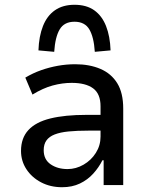

<svg xmlns="http://www.w3.org/2000/svg" viewBox="-20 -775 619 804"><path d="M240 9Q191 9 152 -11.5Q113 -32 90.5 -66.5Q68 -101 68 -143Q68 -197 99 -230.5Q130 -264 191 -279Q252 -294 342 -294H416V-228H351Q302 -228 267 -224.5Q232 -221 209 -212Q186 -203 174.5 -187Q163 -171 163 -146Q163 -107 192 -87Q221 -67 263 -67Q298 -67 330 -85.5Q362 -104 381.5 -135Q401 -166 401 -203V-330Q401 -382 370 -405Q339 -428 280 -428Q241 -428 200.5 -417Q160 -406 116 -379L86 -450Q118 -469 152 -481Q186 -493 222 -499.5Q258 -506 295 -506Q355 -506 400.5 -486.5Q446 -467 471 -426.5Q496 -386 496 -320V0H414V-104H409Q394 -74 370.5 -48Q347 -22 314.5 -6.5Q282 9 240 9ZM207 -558 141 -564Q143 -623 160 -666Q177 -709 210 -732Q243 -755 292 -755Q342 -755 374.5 -732Q407 -709 424 -666Q441 -623 443 -564L377 -558Q373 -620 354 -652Q335 -684 292 -684Q249 -684 230 -652Q211 -620 207 -558Z"/></svg>

Font: Nunito Sans 7pt SemiCondensed Medium
Style: Regular
Weight: 500
Width: 4
Designer: Vernon Adams
Foundry: Vernon Adams
Version: Version 3.101;gftools[0.9.27]